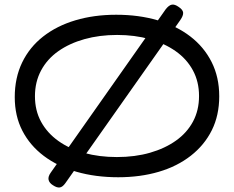

<svg xmlns="http://www.w3.org/2000/svg" viewBox="-20 -764 1031 846"><path d="M501 17Q401 17 317.5 -7Q234 -31 173 -77Q112 -123 78.5 -188Q45 -253 45 -336Q45 -421 77.5 -488.5Q110 -556 170 -603Q230 -650 312 -674.5Q394 -699 492 -699Q592 -699 675 -674.5Q758 -650 818.5 -603.5Q879 -557 912.5 -490.5Q946 -424 946 -340Q946 -256 913.5 -190.5Q881 -125 821 -78Q761 -31 679.5 -7Q598 17 501 17ZM495 -72Q575 -72 641 -91Q707 -110 755.5 -144.5Q804 -179 830.5 -228.5Q857 -278 857 -341Q857 -404 830 -454Q803 -504 754 -538.5Q705 -573 639.5 -591.5Q574 -610 496 -610Q418 -610 352 -591.5Q286 -573 237 -538.5Q188 -504 161 -453.5Q134 -403 134 -340Q134 -277 161 -227.5Q188 -178 237 -143Q286 -108 351.5 -90Q417 -72 495 -72ZM213 52Q197 42 194 28Q191 14 204 -4L710 -723Q724 -741 737 -743.5Q750 -746 768 -733Q786 -721 787 -708Q788 -695 774 -675L268 43Q256 60 243.5 62Q231 64 213 52Z"/></svg>

Font: Fredoka Expanded
Style: Regular
Weight: 400
Width: 7
Designer: Ben Nathan
Foundry: Milena B. Brandão, Ben Nathan
Version: Version 2.001